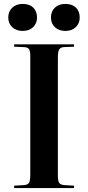

<svg xmlns="http://www.w3.org/2000/svg" viewBox="-20 -955 448 975"><path d="M312 -797.9Q279.3 -797.9 259 -816.7Q238.8 -835.4 238.8 -866.2Q238.8 -897 258.5 -916Q278.3 -935.1 312 -935.1Q345.7 -935.1 365.2 -916.5Q384.8 -897.9 384.8 -866.2Q384.8 -835.9 364.5 -816.9Q344.2 -797.9 312 -797.9ZM95.2 -797.9Q63 -797.9 42.5 -816.7Q22 -835.4 22 -866.2Q22 -897 42.2 -916Q62.5 -935.1 95.2 -935.1Q129.4 -935.1 148.7 -916.5Q168 -897.9 168 -866.2Q168 -835.9 147.9 -816.9Q127.9 -797.9 95.2 -797.9ZM51.8 0V-12.2L103 -15.1Q121.6 -16.6 127.7 -27.3Q133.8 -38.1 133.8 -67.9V-669.9Q133.8 -695.8 127.2 -705.6Q120.6 -715.3 100.1 -715.8L51.8 -717.8V-730H356V-717.8L304.2 -715.8Q287.6 -714.8 280.8 -704.1Q273.9 -693.4 273.9 -665V-64Q273.9 -36.6 280.5 -26.6Q287.1 -16.6 306.2 -15.1L356 -12.2V0Z"/></svg>

Font: Display Semibold
Style: Regular
Weight: 600
Designer: Latin by Veronika Burian and Jose Scaglione. Greek by Irene Vlachou. Cyrillic by Vera Evstafieva.
Foundry: TypeTogether
Version: Version 3.002